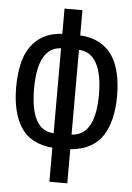

<svg xmlns="http://www.w3.org/2000/svg" viewBox="-56 -691 611 887"><g transform="rotate(5 250.0 -247.5)"><path d="M207 -4Q105 -13 60.5 -82Q16 -151 16 -268Q16 -325 26 -372Q36 -419 59 -453.5Q82 -488 118 -508.5Q154 -529 207 -532V-649H290V-532Q342 -529 379 -509Q416 -489 439 -455Q462 -421 473 -373.5Q484 -326 484 -268Q484 -150 438.5 -81.5Q393 -13 290 -4V154H207ZM207 -465Q154 -463 126.5 -414Q99 -365 99 -268Q99 -175 125 -124.5Q151 -74 207 -71ZM400 -268Q400 -362 372 -412.5Q344 -463 290 -465V-72Q400 -77 400 -268Z"/></g></svg>

Font: D2Coding ligature
Style: Regular
Weight: 400
Monospace: yes
Designer: Yong-Rak Park; Jeong-Hwan Yoon; Sang-Min Lee;
Foundry: NHN Corporation
Version: Version 1.3.2; Build 20180524